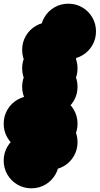

<svg xmlns="http://www.w3.org/2000/svg" viewBox="-170 -520 540 1040"><path d="M-50 -250Q-50 -291 -30 -325.5Q-10 -360 24.5 -380Q59 -400 100 -400Q141 -400 175.5 -380Q210 -360 230 -325.5Q250 -291 250 -250Q250 -209 230 -174.5Q210 -140 175.5 -120Q141 -100 100 -100Q59 -100 24.5 -120Q-10 -140 -30 -174.5Q-50 -209 -50 -250ZM-50 -50Q-50 -91 -30 -125.5Q-10 -160 24.5 -180Q59 -200 100 -200Q141 -200 175.5 -180Q210 -160 230 -125.5Q250 -91 250 -50Q250 -9 230 25.5Q210 60 175.5 80Q141 100 100 100Q59 100 24.5 80Q-10 60 -30 25.5Q-50 -9 -50 -50ZM50 -350Q50 -391 70 -425.5Q90 -460 124.5 -480Q159 -500 200 -500Q241 -500 275.5 -480Q310 -460 330 -425.5Q350 -391 350 -350Q350 -309 330 -274.5Q310 -240 275.5 -220Q241 -200 200 -200Q159 -200 124.5 -220Q90 -240 70 -274.5Q50 -309 50 -350ZM-50 -150Q-50 -191 -30 -225.5Q-10 -260 24.5 -280Q59 -300 100 -300Q141 -300 175.5 -280Q210 -260 230 -225.5Q250 -191 250 -150Q250 -109 230 -74.5Q210 -40 175.5 -20Q141 0 100 0Q59 0 24.5 -20Q-10 -40 -30 -74.5Q-50 -109 -50 -150ZM-150 150Q-150 109 -130 74.5Q-110 40 -75.5 20Q-41 0 0 0Q41 0 75.5 20Q110 40 130 74.5Q150 109 150 150Q150 191 130 225.5Q110 260 75.5 280Q41 300 0 300Q-41 300 -75.5 280Q-110 260 -130 225.5Q-150 191 -150 150ZM-50 150Q-50 109 -30 74.5Q-10 40 24.5 20Q59 0 100 0Q141 0 175.5 20Q210 40 230 74.5Q250 109 250 150Q250 191 230 225.5Q210 260 175.5 280Q141 300 100 300Q59 300 24.5 280Q-10 260 -30 225.5Q-50 191 -50 150ZM-50 250Q-50 209 -30 174.5Q-10 140 24.5 120Q59 100 100 100Q141 100 175.5 120Q210 140 230 174.5Q250 209 250 250Q250 291 230 325.5Q210 360 175.5 380Q141 400 100 400Q59 400 24.5 380Q-10 360 -30 325.5Q-50 291 -50 250ZM-150 350Q-150 309 -130 274.5Q-110 240 -75.5 220Q-41 200 0 200Q41 200 75.5 220Q110 240 130 274.5Q150 309 150 350Q150 391 130 425.5Q110 460 75.5 480Q41 500 0 500Q-41 500 -75.5 480Q-110 460 -130 425.5Q-150 391 -150 350Z"/></svg>

Font: TINY 5x3
Style: Regular
Weight: 400
Designer: Jack Halten Fahnestock
Foundry: Velvetyne Type Foundry
Version: Version 1.002